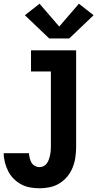

<svg xmlns="http://www.w3.org/2000/svg" viewBox="-29 -801 549 1034"><path d="M184 213Q159 213 133.5 208.5Q108 204 85.5 192Q63 180 45 162Q27 144 15.5 121.5Q4 99 -2.5 74Q-9 49 -9 24H127Q128 37 131 50Q134 63 140.5 74.5Q147 86 159 92.5Q171 99 184 99Q196 99 206.5 93.5Q217 88 223.5 78.5Q230 69 234 58Q238 47 240.5 36Q243 25 244 13.5Q245 2 245 -10V-416H138V-530H381V-10Q381 18 377 46Q373 74 362.5 100.5Q352 127 334 149Q316 171 292 186Q268 201 240 207Q212 213 184 213ZM236 -594 105 -719 184 -781 290 -658 396 -781 475 -719 344 -594Z"/></svg>

Font: Iosevka Slab Heavy
Style: Regular
Weight: 900
Monospace: yes
Designer: Belleve Invis
Foundry: Belleve Invis
Version: Version 11.1.0; ttfautohint (v1.8.3)